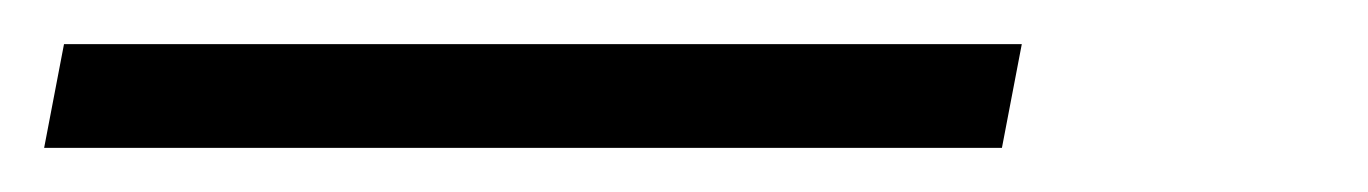

<svg xmlns="http://www.w3.org/2000/svg" viewBox="-57 142 620 87"><path d="M-28 162H406L397 209H-37Z"/></svg>

Font: Piazzolla Thin ExtraLight
Style: Italic
Weight: 250
Italic angle: -11.3°
Version: Version 2.005